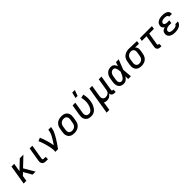

<svg xmlns="http://www.w3.org/2000/svg" viewBox="478 -2693 4844 4844"><g transform="rotate(-45 2900.0 -270.5)"><path d="M366 0 241 -217 169 -149 145 0H48L134 -520H231L193 -294L430 -520H559L309 -282L473 0Z M916 0H843Q823 0 804 -3.5Q785 -7 768.5 -15.5Q752 -24 740 -38.5Q728 -53 722 -70.5Q716 -88 716.5 -108Q717 -128 720 -147L782 -520H878L814 -134Q812 -125 812 -116Q812 -107 815.5 -99.5Q819 -92 826.5 -88Q834 -84 843 -84H916Z M1179 0Q1184 -33 1182 -66Q1180 -99 1175 -130.5Q1170 -162 1163 -193Q1156 -224 1148.5 -255Q1141 -286 1132 -316.5Q1123 -347 1113 -376.5Q1103 -406 1092 -435.5Q1081 -465 1068 -493L1155 -528Q1176 -483 1192 -436.5Q1208 -390 1222.5 -342Q1237 -294 1248.5 -245.5Q1260 -197 1269 -146Q1286 -172 1303.5 -197.5Q1321 -223 1337 -249Q1353 -275 1369 -301.5Q1385 -328 1398.5 -355.5Q1412 -383 1423 -411Q1434 -439 1439 -468L1448 -520H1545L1536 -468Q1531 -436 1519 -405Q1507 -374 1492.5 -344Q1478 -314 1461.5 -284.5Q1445 -255 1427 -226Q1409 -197 1391 -168.5Q1373 -140 1353.5 -111.5Q1334 -83 1314.5 -55.5Q1295 -28 1275 0Z M1855 8Q1823 8 1792.5 2.5Q1762 -3 1736 -18Q1710 -33 1691.5 -56Q1673 -79 1663.5 -107.5Q1654 -136 1654 -167.5Q1654 -199 1659 -231L1676 -331Q1680 -358 1690 -385Q1700 -412 1717.5 -436Q1735 -460 1758.5 -478.5Q1782 -497 1809 -508.5Q1836 -520 1863.5 -524Q1891 -528 1918 -528Q1950 -528 1980.5 -522.5Q2011 -517 2037 -502Q2063 -487 2082 -464Q2101 -441 2110 -412.5Q2119 -384 2119.5 -352.5Q2120 -321 2115 -289L2098 -189Q2094 -162 2084 -135Q2074 -108 2056.5 -84Q2039 -60 2015.5 -41.5Q1992 -23 1965 -11.5Q1938 0 1910 4Q1882 8 1855 8ZM1855 -76Q1872 -76 1889.5 -79Q1907 -82 1923.5 -89.5Q1940 -97 1954.5 -109Q1969 -121 1979 -136.5Q1989 -152 1995 -169Q2001 -186 2003 -203L2020 -303Q2023 -321 2023.5 -338.5Q2024 -356 2019.5 -372.5Q2015 -389 2006.5 -403Q1998 -417 1984 -426.5Q1970 -436 1953 -440Q1936 -444 1918 -444Q1901 -444 1883.5 -441Q1866 -438 1850 -430.5Q1834 -423 1819.5 -411Q1805 -399 1795 -383.5Q1785 -368 1779 -351Q1773 -334 1770 -317L1754 -217Q1751 -199 1750.5 -181.5Q1750 -164 1754 -147.5Q1758 -131 1767 -117Q1776 -103 1790 -93.5Q1804 -84 1820.5 -80Q1837 -76 1855 -76Z M2459 8Q2427 8 2396.5 2Q2366 -4 2341 -18.5Q2316 -33 2298 -56.5Q2280 -80 2271 -108.5Q2262 -137 2262 -168Q2262 -199 2267 -231L2315 -520H2412L2362 -217Q2359 -200 2358.5 -182.5Q2358 -165 2361.5 -148.5Q2365 -132 2373.5 -117.5Q2382 -103 2395 -93.5Q2408 -84 2424.5 -80Q2441 -76 2459 -76Q2481 -76 2503.5 -86Q2526 -96 2542.5 -113.5Q2559 -131 2571 -152Q2583 -173 2591.5 -194.5Q2600 -216 2606.5 -238.5Q2613 -261 2617 -283Q2626 -339 2622.5 -394.5Q2619 -450 2606 -502L2699 -522Q2714 -463 2718 -399Q2722 -335 2711 -270Q2706 -237 2696 -205Q2686 -173 2671.5 -142Q2657 -111 2635.5 -82.5Q2614 -54 2586 -33Q2558 -12 2524.5 -2Q2491 8 2459 8ZM2499 -600 2537 -756H2629L2573 -600Z M2793 215 2915 -520H3012L2962 -217Q2959 -200 2958 -182.5Q2957 -165 2961 -149Q2965 -133 2972.5 -118.5Q2980 -104 2993 -94Q3006 -84 3022 -80Q3038 -76 3055 -76Q3079 -76 3103.5 -83Q3128 -90 3147.5 -106Q3167 -122 3178.5 -145Q3190 -168 3193 -192L3248 -520H3345L3277 -111Q3276 -104 3277 -97Q3278 -90 3282 -85Q3286 -80 3292.5 -78Q3299 -76 3306 -76H3324V8H3292Q3270 8 3249.5 3.5Q3229 -1 3212.5 -12.5Q3196 -24 3187 -43Q3178 -62 3177 -83Q3165 -62 3147.5 -44Q3130 -26 3108.5 -14Q3087 -2 3063.5 3Q3040 8 3017 8Q2992 8 2968 2.5Q2944 -3 2925 -16Q2922 15 2917.5 46Q2913 77 2908 108L2890 215Z M3620 8Q3590 8 3562 1.5Q3534 -5 3511 -21Q3488 -37 3473 -61Q3458 -85 3451.5 -113Q3445 -141 3445.5 -171Q3446 -201 3451 -231L3468 -331Q3472 -357 3480 -382Q3488 -407 3502.5 -430.5Q3517 -454 3537 -473.5Q3557 -493 3581.5 -505.5Q3606 -518 3632.5 -523Q3659 -528 3684 -528Q3710 -528 3734 -519.5Q3758 -511 3775.5 -494Q3793 -477 3805 -455.5Q3817 -434 3825 -411Q3833 -438 3842.5 -465.5Q3852 -493 3862 -520H3959Q3932 -453 3906.5 -385.5Q3881 -318 3854 -252Q3860 -189 3864.5 -126Q3869 -63 3875 0H3778Q3778 -24 3777.5 -48.5Q3777 -73 3777 -98Q3763 -77 3747 -57.5Q3731 -38 3711 -23Q3691 -8 3667 0Q3643 8 3620 8ZM3620 -76Q3640 -76 3660 -87Q3680 -98 3694 -114.5Q3708 -131 3719.5 -149.5Q3731 -168 3740 -187Q3749 -206 3757 -225.5Q3765 -245 3774 -265Q3772 -284 3770 -302.5Q3768 -321 3765 -339Q3762 -357 3757 -375Q3752 -393 3743 -408Q3734 -423 3718.5 -433.5Q3703 -444 3684 -444Q3669 -444 3653.5 -440Q3638 -436 3624 -427Q3610 -418 3599.5 -405Q3589 -392 3581.5 -377.5Q3574 -363 3569.5 -348Q3565 -333 3562 -317L3546 -217Q3543 -201 3542 -185Q3541 -169 3543 -153.5Q3545 -138 3550 -123.5Q3555 -109 3565 -98Q3575 -87 3589.5 -81.5Q3604 -76 3620 -76Z M4251 8Q4220 8 4189.5 2Q4159 -4 4133.5 -18.5Q4108 -33 4090 -56.5Q4072 -80 4063 -108.5Q4054 -137 4054 -168Q4054 -199 4059 -231L4076 -331Q4080 -358 4090 -384Q4100 -410 4116.5 -433.5Q4133 -457 4156.5 -475Q4180 -493 4206 -504.5Q4232 -516 4259.5 -522Q4287 -528 4313 -528H4331L4612 -520L4598 -436L4463 -440Q4477 -427 4488 -410Q4499 -393 4504.5 -373.5Q4510 -354 4510 -332.5Q4510 -311 4507 -289L4490 -189Q4486 -162 4476 -135.5Q4466 -109 4449.5 -85Q4433 -61 4410 -42.5Q4387 -24 4360.5 -12.5Q4334 -1 4306 3.5Q4278 8 4251 8ZM4251 -76Q4268 -76 4285 -79Q4302 -82 4318.5 -90Q4335 -98 4348.5 -110Q4362 -122 4371.5 -137.5Q4381 -153 4387 -169.5Q4393 -186 4395 -203L4412 -303Q4416 -328 4415 -352.5Q4414 -377 4403.5 -398Q4393 -419 4372.5 -430.5Q4352 -442 4327 -444H4308Q4292 -444 4275.5 -440Q4259 -436 4243.5 -428Q4228 -420 4215 -407.5Q4202 -395 4192.5 -380.5Q4183 -366 4178 -350Q4173 -334 4170 -317L4154 -217Q4151 -200 4150.5 -182.5Q4150 -165 4154 -148.5Q4158 -132 4166 -117.5Q4174 -103 4187.5 -93.5Q4201 -84 4217.5 -80Q4234 -76 4251 -76Z M4958 8H4926Q4909 8 4892.5 5.5Q4876 3 4861.5 -3.5Q4847 -10 4836 -21Q4825 -32 4819 -46.5Q4813 -61 4812 -77.5Q4811 -94 4814 -111L4868 -436H4701L4715 -520H5145L5131 -436H4964L4910 -111Q4909 -104 4910.5 -97Q4912 -90 4916 -85Q4920 -80 4926.5 -78Q4933 -76 4940 -76H4958Z M5449 8Q5421 8 5394 5Q5367 2 5342.5 -6Q5318 -14 5296.5 -28.5Q5275 -43 5260.5 -63.5Q5246 -84 5240.5 -110.5Q5235 -137 5240 -165Q5243 -184 5252.5 -203Q5262 -222 5278.5 -236Q5295 -250 5314 -259Q5333 -268 5353 -274Q5337 -282 5324 -293.5Q5311 -305 5302.5 -320Q5294 -335 5292 -353.5Q5290 -372 5293 -390Q5297 -413 5308.5 -435Q5320 -457 5339 -473.5Q5358 -490 5380.5 -501Q5403 -512 5426 -518Q5449 -524 5472.5 -526Q5496 -528 5519 -528Q5543 -528 5566.5 -526Q5590 -524 5613 -518Q5636 -512 5656.5 -501.5Q5677 -491 5692.5 -474.5Q5708 -458 5714.5 -435Q5721 -412 5717 -388L5716 -381H5620V-384Q5622 -396 5617 -406.5Q5612 -417 5603 -423.5Q5594 -430 5582.5 -434Q5571 -438 5559.5 -440.5Q5548 -443 5536 -443.5Q5524 -444 5511 -444Q5499 -444 5487 -443Q5475 -442 5462.5 -439.5Q5450 -437 5438 -432Q5426 -427 5415.5 -419.5Q5405 -412 5397.5 -400.5Q5390 -389 5388 -377Q5386 -364 5390 -353Q5394 -342 5403 -334.5Q5412 -327 5423.5 -323Q5435 -319 5447 -316.5Q5459 -314 5471 -313Q5483 -312 5495 -312H5559L5545 -228H5481Q5467 -228 5452.5 -227.5Q5438 -227 5423.5 -224Q5409 -221 5395 -216Q5381 -211 5368 -202.5Q5355 -194 5346.5 -181Q5338 -168 5335 -154Q5333 -140 5337 -126.5Q5341 -113 5351 -104Q5361 -95 5374 -89.5Q5387 -84 5400.5 -81Q5414 -78 5427.5 -77Q5441 -76 5456 -76Q5469 -76 5482 -76.5Q5495 -77 5508.5 -79.5Q5522 -82 5535.5 -86Q5549 -90 5561.5 -96.5Q5574 -103 5583.5 -114Q5593 -125 5596 -139H5692V-138Q5687 -113 5673.5 -90Q5660 -67 5640 -49.5Q5620 -32 5596 -21Q5572 -10 5547.5 -3.5Q5523 3 5498 5.5Q5473 8 5449 8Z"/></g></svg>

Font: Iosevka Aile Medium Oblique
Style: Regular
Weight: 500
Italic angle: -9°
Designer: Belleve Invis
Foundry: Belleve Invis
Version: Version 31.1.0; ttfautohint (v1.8.4)